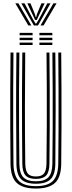

<svg xmlns="http://www.w3.org/2000/svg" viewBox="-20 -1112 426 1140"><path d="M193.2 7.5Q116.2 7.5 79.9 -25.6Q43.5 -58.8 42.5 -139.8Q41.5 -235.2 41 -346.4Q40.5 -457.5 40.9 -573.6Q41.2 -689.8 42.5 -800H60Q58.8 -697.8 58.4 -581.6Q58 -465.5 58.4 -351.4Q58.8 -237.2 60 -140.8Q61 -69.8 91.5 -38.2Q122 -6.8 193.2 -6.8Q264.2 -6.8 294.6 -38.2Q325 -69.8 326 -140.8Q327.2 -235.5 327.6 -346.8Q328 -458 327.6 -574.1Q327.2 -690.2 326 -800H343.5Q344.5 -697.8 345 -585.4Q345.5 -473 345.1 -359.4Q344.8 -245.8 343.5 -139.8Q342.5 -58.5 306 -25.5Q269.5 7.5 193.2 7.5ZM193.2 -21Q133.5 -21 105.9 -47.6Q78.2 -74.2 77.5 -140Q75.8 -297.5 75.6 -462.9Q75.5 -628.2 77.5 -800H95Q93.5 -691.5 93.1 -577.9Q92.8 -464.2 93.2 -353Q93.8 -241.8 95 -140.5Q95.8 -82.8 118.8 -59.1Q141.8 -35.5 193.2 -35.5Q244.2 -35.5 267.2 -59.1Q290.2 -82.8 291 -140.5Q292.2 -241.2 292.8 -352Q293.2 -462.8 292.8 -576.5Q292.2 -690.2 291 -800H308.5Q310.5 -635.2 310.4 -464.1Q310.2 -293 308.5 -140Q307.8 -74.8 280.5 -47.9Q253.2 -21 193.2 -21ZM193.2 -49.8Q151 -49.8 132 -70.1Q113 -90.5 112.5 -141Q111.2 -235.8 110.8 -346.6Q110.2 -457.5 110.6 -573.6Q111 -689.8 112.5 -800H129.8Q128.2 -642 128 -480.5Q127.8 -319 130 -141Q130.8 -98.5 145 -81.4Q159.2 -64.2 193.2 -64.2Q227 -64.2 241.1 -81.4Q255.2 -98.5 256 -141Q257.5 -262.8 257.9 -372.1Q258.2 -481.5 257.8 -586.5Q257.2 -691.5 256.2 -800H273.5Q274.8 -698.2 275.2 -582.6Q275.8 -467 275.2 -352.8Q274.8 -238.5 273.5 -141Q273 -90 253.9 -69.9Q234.8 -49.8 193.2 -49.8ZM214 -902.5V-916.8H290.8V-902.5ZM96.5 -902.5V-916.8H173.5V-902.5ZM96.5 -873.8V-888H173.5V-873.8ZM214 -873.8V-888H290.8V-873.8ZM96.5 -845V-859.2H173.5V-845ZM214 -845V-859.2H290.8V-845ZM71 -1092.2H89.2L166 -960.8H148.2ZM106.8 -1092.2H125.8L175.8 -997.5L190.8 -972.5H195.8L210.8 -997.5L260.8 -1092.2H279.8L205.5 -960.8H181ZM142.2 -1092.2H161L187.8 -1026.8L191.8 -1010.8H194.8L198.8 -1026.8L226 -1092.2H245L208.8 -1016L198.5 -993.8H188.2L177.8 -1016ZM297.2 -1092.2H315.8L238.5 -960.8H220.5Z"/></svg>

Font: Big Shoulders Inline Display SemiBold
Style: Regular
Weight: 600
Designer: Patric King
Foundry: XO Type Co
Version: Version 1.000